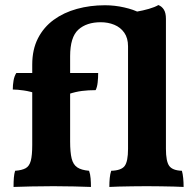

<svg xmlns="http://www.w3.org/2000/svg" viewBox="-20 -737 773 760"><path d="M368.6 -448Q368.6 -429.6 366.6 -410.8Q364.6 -392 358.6 -380.2Q329.6 -380.2 304.4 -377Q279.2 -373.8 252.8 -365V-448ZM107.6 -481.4Q107.6 -541 130.2 -585.2Q152.8 -629.4 192.5 -658.4Q232.2 -687.4 284.4 -701.8Q336.6 -716.2 395.4 -716.2Q434.2 -716.2 472.1 -707.5Q510 -698.8 532.4 -686.4L529.8 -553.6H486.8Q486.8 -586.4 471.9 -607.6Q457 -628.8 432.4 -638.9Q407.8 -649 378.8 -649Q322.4 -649 290 -619.5Q257.6 -590 257.6 -514.2V-216H107.6ZM129.2 -448V-365.2Q100 -375.2 74.3 -378.9Q48.6 -382.6 30.6 -382.6Q30.6 -400.4 33.6 -418Q36.6 -435.6 44.6 -448ZM257.6 -177Q257.6 -134 263.6 -109.7Q269.6 -85.4 285.8 -74.5Q302 -63.6 332.6 -61Q337.4 -47.6 338.7 -30.6Q340 -13.6 340 3Q314 2 273.9 1Q233.8 0 191.6 0Q145.2 0 103.6 1Q62 2 33.6 3Q33.6 -18.4 34.9 -33.9Q36.2 -49.4 39.8 -61Q66.8 -63 81.5 -71.1Q96.2 -79.2 101.9 -100.7Q107.6 -122.2 107.6 -163V-227H257.6ZM486.8 -194H636.8V-148Q636.8 -98 650 -80.1Q663.2 -62.2 700 -61Q703.6 -48.6 705.2 -31.7Q706.8 -14.8 706.8 3Q692.4 2 668.8 1.5Q645.2 1 617 0.5Q588.8 0 560.2 0Q531.6 0 503 0.5Q474.4 1 450.4 1.5Q426.4 2 412.8 3Q412.8 -16 414.4 -32.3Q416 -48.6 420.2 -61Q460.2 -62.2 473.5 -80.1Q486.8 -98 486.8 -148ZM513.4 -534.8 478.8 -686.4Q497 -686.8 521.5 -691Q546 -695.2 569.3 -701.9Q592.6 -708.6 607 -717Q620.8 -711.6 628.8 -698.7Q636.8 -685.8 636.8 -662.6V-536.8ZM486.8 -570.2H636.8V-176H486.8Z"/></svg>

Font: Vollkorn
Style: Regular
Weight: 400
Designer: Friedrich Althausen
Foundry: Friedrich Althausen
Version: Version 4.104